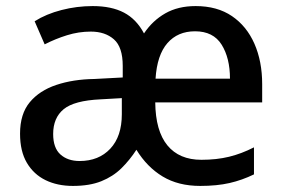

<svg xmlns="http://www.w3.org/2000/svg" viewBox="-20 -601 933 632"><path d="M220 11Q169 11 130 -8Q91 -27 68.5 -65Q46 -103 46 -161Q46 -226 78 -264.5Q110 -303 165.5 -321.5Q221 -340 290 -341L384 -346V-384Q384 -446 355 -471.5Q326 -497 279 -497Q239 -497 200.5 -485Q162 -473 127 -455L94 -531Q132 -555 182.5 -568Q233 -581 285 -581Q347 -581 388 -559.5Q429 -538 454 -491Q482 -533 524 -557Q566 -581 624 -581Q695 -581 743.5 -548Q792 -515 817.5 -457Q843 -399 843 -324V-264H491Q492 -170 531 -122.5Q570 -75 643 -75Q693 -75 734 -85Q775 -95 816 -116V-27Q777 -8 735.5 1.5Q694 11 639 11Q567 11 515.5 -20Q464 -51 429 -108Q407 -74 379.5 -47Q352 -20 313.5 -4.5Q275 11 220 11ZM242 -71Q305 -71 343 -111.5Q381 -152 381 -225V-278L311 -274Q224 -270 189.5 -241.5Q155 -213 155 -160Q155 -114 179 -92.5Q203 -71 242 -71ZM492 -342H737Q737 -410 709.5 -454Q682 -498 622 -498Q565 -498 531 -459Q497 -420 492 -342Z"/></svg>

Font: Menbere
Style: Regular
Weight: 400
Designer: Aleme Tadesse
Foundry: Sorkin Type Co
Version: Version 1.000